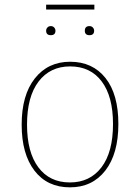

<svg xmlns="http://www.w3.org/2000/svg" viewBox="-20 -794 600 824"><path d="M385 -753H178V-774H385ZM218 -662Q218 -643 198 -643Q178 -643 178 -662Q178 -670 183.5 -676Q189 -682 198 -682Q207 -682 212.5 -676Q218 -670 218 -662ZM364 -682Q373 -682 378.5 -676Q384 -670 384 -662Q384 -643 364 -643Q344 -643 344 -662Q344 -682 364 -682ZM281 -529Q377 -529 432.5 -459.5Q488 -390 488 -262Q488 -134 432 -62Q376 10 280 10Q183 10 128 -61.5Q73 -133 73 -259Q73 -386 129.5 -457.5Q186 -529 281 -529ZM281 -509Q195 -509 145.5 -444Q96 -379 96 -259Q96 -141 144.5 -76Q193 -11 280 -11Q366 -11 415.5 -76Q465 -141 465 -262Q465 -380 416.5 -444.5Q368 -509 281 -509Z"/></svg>

Font: FiraGO Thin
Style: Regular
Weight: 100
Designer: bBox Type
Foundry: bBox Type GmbH
Version: Version 1.001;PS 001.001;hotconv 1.0.88;makeotf.lib2.5.64775